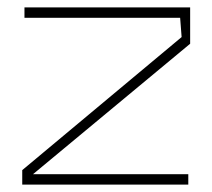

<svg xmlns="http://www.w3.org/2000/svg" viewBox="-20 -498 573 518"><path d="M69 -28H488V0H40V-39L470 -398L466 -450H46V-478H493V-380Z"/></svg>

Font: Turret Road ExtraLight
Style: Regular
Weight: 275
Designer: Noponies
Foundry: Noponies
Version: Version 1.001; ttfautohint (v1.8)